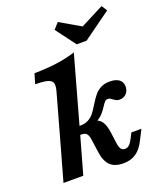

<svg xmlns="http://www.w3.org/2000/svg" viewBox="-151 -923 877 1033"><g transform="rotate(-20 287.5 -406.5)"><path d="M74.7 -550.8 91.6 -608.1Q162.7 -608.9 221.1 -616.9Q279.5 -625 328.9 -641.1L208.3 -208.2H94.9L169.5 -475.8Q177.6 -505.6 173.3 -521.2Q169.1 -536.7 146.5 -543.7Q123.9 -550.8 74.7 -550.8ZM94.9 -208.2H208.3L149.8 0H36.4ZM268.9 -91.4 258.7 -163.8Q256.3 -182.8 251.4 -193.3Q246.5 -203.8 238.2 -207.9Q230 -212.1 216.8 -212.1H182.7L195.6 -258.9H227.1Q255 -258.9 274.6 -270Q294.3 -281.1 307 -297.5Q319.7 -313.8 335.9 -340.9Q354 -369.9 367.6 -386.8Q381.1 -403.8 402.7 -415.9Q424.3 -428 455.8 -428Q490.7 -428 509.4 -413.8Q528.1 -399.6 528.1 -373.6Q528.1 -349.7 513.3 -333.8Q498.4 -317.9 475.4 -317.9Q464 -317.9 456 -321.6Q448.1 -325.4 438.7 -332.5Q432.2 -337.5 426.5 -340.4Q420.9 -343.3 414.7 -343.3Q404.3 -343.3 397.9 -336.7Q391.5 -330 381.3 -314.7Q367.3 -292.2 351.7 -275.5Q336 -258.7 307.9 -245L308.4 -257.8Q335.5 -251.4 349.4 -230.4Q363.4 -209.4 369 -166.9L377.1 -106.5Q380.7 -80.2 388.6 -69.5Q396.4 -58.9 410.9 -58.9Q424.5 -58.9 435.3 -68.7Q446.1 -78.5 458.3 -102.4L472.8 -130.6H530.1L500.2 -71.8Q478.8 -29 448.8 -8.8Q418.8 11.3 377.2 11.3Q327.4 11.3 301.8 -13.6Q276.1 -38.5 268.9 -91.4ZM574.8 -792.2 414.8 -676.7H358.3L273.1 -790.5L303.7 -824.2L447.4 -741L378.7 -734.2L554.3 -824.2Z"/></g></svg>

Font: Playfair Micro SmCond SmLight
Style: Italic
Weight: 360
Width: 4
Italic angle: -15.6°
Designer: Claus Eggers Sørensen
Foundry: Claus Eggers Sørensen
Version: Version 2.203;Glyphs 3.3 (3326)